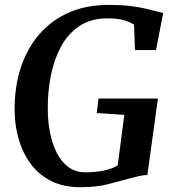

<svg xmlns="http://www.w3.org/2000/svg" viewBox="-20 -772 726 800"><path d="M314.5 8Q244 8 192.5 -18.2Q141 -44.5 108 -89.2Q75 -134 58.5 -190Q42 -246 41 -306Q39.5 -407 66.2 -489Q93 -571 144.2 -629.8Q195.5 -688.5 267.8 -720Q340 -751.5 430 -751.5Q486.5 -751.5 524.5 -746.8Q562.5 -742 589 -735.5Q615.5 -729 635 -724Q641 -722.5 647.2 -721Q653.5 -719.5 660 -718L630 -563.5H542.5L538.5 -669.5Q520 -681 494.5 -688.2Q469 -695.5 427.5 -695.5Q359 -695.5 311.2 -663.8Q263.5 -632 234.2 -577.8Q205 -523.5 191.8 -456.5Q178.5 -389.5 179 -318.5Q179 -266.5 188.5 -219Q198 -171.5 217 -134.2Q236 -97 265.8 -75.5Q295.5 -54 337 -54Q375 -54 410.5 -61Q446 -68 470.5 -83L498 -293.5L383 -301L390.5 -361.5H638L594 -43Q579.5 -43 557.8 -38Q536 -33 514.5 -27Q474.5 -16 428 -4Q381.5 8 314.5 8Z"/></svg>

Font: Merriweather SemiBold
Style: Italic
Weight: 600
Italic angle: -7.8°
Version: Version 2.101